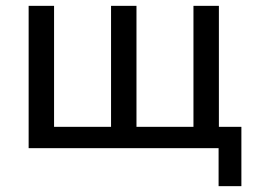

<svg xmlns="http://www.w3.org/2000/svg" viewBox="-20 -507 873 657"><path d="M728 130V0H78V-487H165V-73H360V-487H447V-73H642V-487H729V-73H806V130Z"/></svg>

Font: Nunito Sans Medium
Style: Regular
Weight: 500
Designer: Vernon Adams
Foundry: Vernon Adams
Version: Version 3.101; ttfautohint (v1.8.4.7-5d5b);gftools[0.9.27]